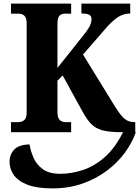

<svg xmlns="http://www.w3.org/2000/svg" viewBox="-20 -734 774 1066"><path d="M41 0V-56H82Q101 -56 114.5 -67Q128 -78 128 -111V-603Q128 -635 115.5 -646.5Q103 -658 85 -658H41V-714H375V-658H340Q321 -658 310 -646.5Q299 -635 299 -601V-357L432 -524Q461 -559 474.5 -582Q488 -605 488 -628Q488 -645 475.5 -652Q463 -659 432 -659V-714H703V-659Q662 -659 629 -635Q596 -611 564 -573L441 -431L620 -140Q650 -92 672 -74Q694 -56 726 -56H731V-1L734 0Q714 58 673.5 113.5Q633 169 573 214Q513 259 437 285.5Q361 312 271 312Q186 312 133.5 292Q81 272 57 238Q33 204 33 165Q33 124 59 96.5Q85 69 144 68Q150 105 166.5 142.5Q183 180 218 205.5Q253 231 315 231Q376 231 440 210Q504 189 561.5 138.5Q619 88 663 0H657Q588 0 549 -10.5Q510 -21 486 -46Q462 -71 439 -113L328 -315L299 -286V-113Q299 -79 312 -67.5Q325 -56 345 -56H375V0Z"/></svg>

Font: Noto Serif SemiCondensed ExtraBold
Style: Regular
Weight: 800
Width: 4
Designer: Monotype Design Team
Foundry: Monotype Imaging Inc.
Version: Version 2.015